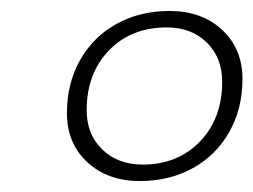

<svg xmlns="http://www.w3.org/2000/svg" viewBox="-20 -730 462 350"><path d="M102 -524Q102 -578 126 -620.5Q150 -663 192.5 -686.5Q235 -710 289 -710Q348 -710 385 -675.5Q422 -641 422 -586Q422 -532 398 -489.5Q374 -447 331.5 -423.5Q289 -400 235 -400Q176 -400 139 -434.5Q102 -469 102 -524ZM385 -581Q385 -625 357 -652.5Q329 -680 284 -680Q219 -680 178.5 -638Q138 -596 138 -529Q138 -485 166.5 -457.5Q195 -430 240 -430Q304 -430 344.5 -472Q385 -514 385 -581Z"/></svg>

Font: Fahkwang ExtraLight
Style: Italic
Weight: 275
Italic angle: -10°
Designer: Suppakit Chalermlarp | Katatrad Co.,Ltd.
Foundry: Cadson Demak Co.,Ltd.
Version: Version 1.000; ttfautohint (v1.6)